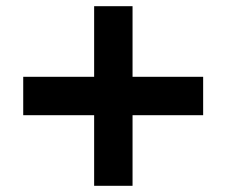

<svg xmlns="http://www.w3.org/2000/svg" viewBox="-20 -600 731 620"><path d="M284 0V-228H55V-352H284V-580H408V-352H636V-228H408V0Z"/></svg>

Font: M PLUS 1 Thin
Style: Bold
Weight: 700
Version: Version 1.001